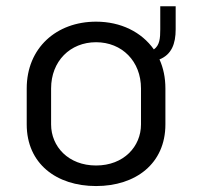

<svg xmlns="http://www.w3.org/2000/svg" viewBox="-20 -587 640 623"><path d="M291.7 -450C375.8 -450 437.5 -388.3 437.5 -300V-183.3C437.5 -111.7 381.7 -50 291.7 -50C201.7 -50 145.8 -111.7 145.8 -183.3V-300C145.8 -388.3 207.5 -450 291.7 -450ZM479.2 -426.7C439.2 -483.3 371.7 -516.7 291.7 -516.7C163.3 -516.7 66.7 -431.7 66.7 -300V-183.3C66.7 -55.8 163.3 16.7 291.7 16.7C420 16.7 516.7 -55.8 516.7 -183.3V-300C516.7 -335 510 -366.7 497.5 -394.2C536.7 -410 550 -445 550 -491.7V-566.7H500V-491.7C500 -463.3 498.3 -440 479.2 -426.7Z"/></svg>

Font: BoonHome
Style: Book
Weight: 400
Designer: Sungsit Sawaiwan
Foundry: Sungsit Sawaiwan
Version: Version 0.2